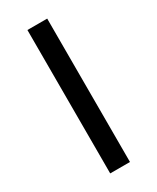

<svg xmlns="http://www.w3.org/2000/svg" viewBox="-180 -744 655 799"><g transform="rotate(-30 147.5 -344.5)"><path d="M100 -689V0H195V-689Z"/></g></svg>

Font: Fira Sans
Style: Regular
Weight: 400
Designer: Carrois Corporate & Edenspiekermann AG
Foundry: Carrois Corporate GbR & Edenspiekermann AG
Version: Version 4.203